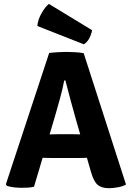

<svg xmlns="http://www.w3.org/2000/svg" viewBox="-20 -954 674 982"><path d="M231.5 -683Q250 -685.5 275.5 -687Q301 -688.5 320 -688.5Q338.5 -688.5 364.2 -687Q390 -685.5 408 -682L624.5 -10Q608.5 -1 583.5 3.8Q558.5 8.5 536.5 8.5Q500.5 8.5 480 -8.2Q459.5 -25 445.5 -74L369 -340.5Q357 -383 341.8 -438.5Q326.5 -494 314.5 -542.5H308.5Q301 -502 286.8 -449.8Q272.5 -397.5 261 -358.5L154 1Q140 4.5 123.5 5.5Q107 6.5 89.5 6.5Q72 6.5 50.5 4Q29 1.5 15.5 -3.5L10 -11.5ZM240.5 -146Q233.5 -146 223.5 -146.2Q213.5 -146.5 203.8 -146.8Q194 -147 187 -147H107.5L154.5 -266.5H224Q231 -266.5 240.5 -266.8Q250 -267 259.5 -267.2Q269 -267.5 275.5 -267.5H352Q359 -267.5 368.5 -267.2Q378 -267 387.5 -266.8Q397 -266.5 404 -266.5H476L514.5 -147H435.5Q428.5 -147 418.5 -146.8Q408.5 -146.5 398.8 -146.2Q389 -146 382 -146ZM230 -934Q212 -920 192.8 -886.8Q173.5 -853.5 171 -821L408.5 -727.5Q426.5 -738 437 -758.5Q447.5 -779 451 -799.5Z"/></svg>

Font: Signika Negative
Style: Bold
Weight: 700
Designer: Anna Giedry
Foundry: Anna Giedry
Version: Version 2.001